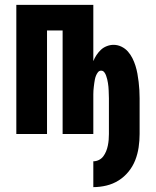

<svg xmlns="http://www.w3.org/2000/svg" viewBox="-20 -550 640 788"><path d="M363 218V112Q375 112 386 106.5Q397 101 404 91.5Q411 82 415.5 71Q420 60 422.5 48Q425 36 426 24Q427 12 427 0V-147Q427 -155 426.5 -163Q426 -171 426 -178.5Q426 -186 425 -194Q424 -202 423 -209.5Q422 -217 420 -224.5Q418 -232 415.5 -239.5Q413 -247 408 -253.5Q403 -260 395 -260Q387 -260 382 -253.5Q377 -247 374 -239.5Q371 -232 369.5 -224.5Q368 -217 367 -209.5Q366 -202 365 -194Q364 -186 363.5 -178.5Q363 -171 363 -163Q363 -155 363 -147V0H237V-425H173V0H47V-530H363V-299Q368 -312 376 -324Q384 -336 394 -345.5Q404 -355 418 -360.5Q432 -366 446 -366Q463 -366 478.5 -358.5Q494 -351 505 -338.5Q516 -326 523.5 -311Q531 -296 536 -280Q541 -264 544 -247.5Q547 -231 549 -214Q551 -197 552 -180.5Q553 -164 553 -147V0Q553 27 549 54.5Q545 82 535 107.5Q525 133 507.5 154.5Q490 176 467 190.5Q444 205 417 211.5Q390 218 363 218Z"/></svg>

Font: Iosevka Curly XBdEx
Style: Regular
Weight: 800
Width: 7
Monospace: yes
Designer: Belleve Invis
Foundry: Belleve Invis
Version: Version 11.1.0; ttfautohint (v1.8.3)